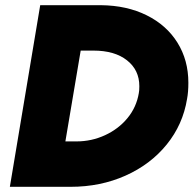

<svg xmlns="http://www.w3.org/2000/svg" viewBox="-20 -720 751 740"><path d="M135 -700H369Q469 -699 545.5 -661Q622 -623 664 -555.5Q706 -488 706 -401Q706 -365 701 -339Q685 -240 622.5 -163Q560 -86 463.5 -43Q367 0 252 0H18ZM275 -175Q333 -175 385 -199Q437 -223 471.5 -265Q506 -307 515 -361Q517 -370 517 -388Q517 -450 469.5 -487.5Q422 -525 340 -525H291L232 -175Z"/></svg>

Font: Oak Sans Black
Style: Italic
Weight: 900
Italic angle: -9.5°
Foundry: Erik Kennedy, Walven
Version: Version 1.000